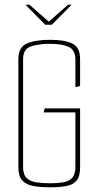

<svg xmlns="http://www.w3.org/2000/svg" viewBox="-20 -793 415 815"><path d="M88 -773H105L187 -701L269 -773H284L200 -688H172ZM193 2Q152 2 121.5 -3.5Q91 -9 74.5 -27Q58 -45 58 -82V-543Q58 -593 94.5 -608.5Q131 -624 193 -624Q255 -624 287.5 -608Q320 -592 320 -542V-428L300 -423V-540Q300 -581 271.5 -594Q243 -607 193 -607Q144 -607 111 -596Q78 -585 78 -541V-84Q78 -52 93 -37.5Q108 -23 134 -19Q160 -15 193 -15Q224 -15 248 -19Q272 -23 286 -37.5Q300 -52 300 -84V-316H165L170 -333H320V-82Q320 -45 305.5 -27Q291 -9 262.5 -3.5Q234 2 193 2Z"/></svg>

Font: Smooch Sans Thin Thin
Style: Regular
Weight: 250
Version: Version 1.010